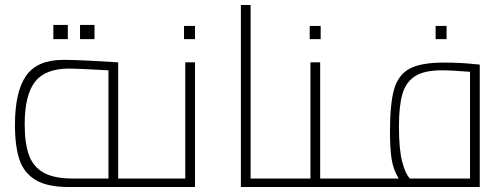

<svg xmlns="http://www.w3.org/2000/svg" viewBox="-20 -750 2011 770"><path d="M40 0ZM574 -34V0H255Q171 0 124 -27.5Q77 -55 58.5 -108.5Q40 -162 40 -249Q40 -382 84.5 -446Q129 -510 235 -510Q273 -510 342.5 -506.5Q412 -503 454 -500V-34ZM272 -34H415V-468Q291 -475 258 -475Q161 -475 120 -421.5Q79 -368 79 -252Q79 -174 96.5 -127Q114 -80 156 -57Q198 -34 272 -34ZM194 -650H252V-593H194ZM301 -650H359V-593H301Z M574 0ZM762 -500V0H574V-34H723V-500ZM718 -646H762V-593H718Z M1076 -34V0H946V-730H985V-34Z M1076 0ZM1412 -34V0H1076V-34H1225V-500H1264V-34ZM1222 -646H1266V-593H1222Z M1412 0ZM1904 -491V0H1412V-34H1579Q1557 -70 1550.5 -112Q1544 -154 1544 -223Q1544 -336 1561 -393.5Q1578 -451 1623.5 -475Q1669 -499 1760 -499Q1831 -499 1892 -492ZM1865 -462Q1793 -468 1751 -468Q1681 -468 1644 -444Q1607 -420 1593.5 -372Q1580 -324 1580 -243Q1580 -150 1593 -101Q1606 -52 1624 -34H1865ZM1727 -646H1771V-593H1727Z"/></svg>

Font: Cairo ExtraLight
Style: Regular
Weight: 250
Designer: Mohamed Gaber, the designers of Titillium
Foundry: Kief Type Foundry
Version: Version 2.009; ttfautohint (v1.5.33-1714) -l 8 -r 50 -G 200 